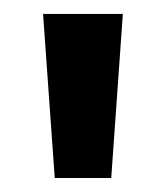

<svg xmlns="http://www.w3.org/2000/svg" viewBox="-20 -713 239 276"><path d="M58.7 -457.1 41.9 -693H156.6L139.9 -457.1Z"/></svg>

Font: Ancizar Sans Thin
Style: Regular
Weight: 100
Designer: Cesar Puertas, Viviana Monsalve, Julian Moncada, Julian Prieto, Jose Castro, Mariel Hernandez, Felipe Aragon, Sara Alarc
Version: Version 8.100